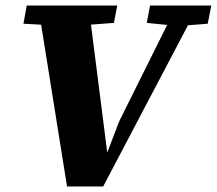

<svg xmlns="http://www.w3.org/2000/svg" viewBox="-20 -675 786 696"><path d="M65 -589 77 -655H405L393 -592L260 -582H193ZM223 1 118 -655H301L370 -112H365L412 -235L621 -655H699L354 1ZM512 -592 524 -655H746L733 -589L644 -582H612Z"/></svg>

Font: Source Serif 4 ExtraBold
Style: Italic
Weight: 800
Italic angle: -12°
Designer: Frank Grießhammer
Foundry: Adobe Systems Incorporated
Version: Version 4.004;hotconv 1.0.116;makeotfexe 2.5.65601